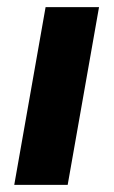

<svg xmlns="http://www.w3.org/2000/svg" viewBox="-20 -519 319 539"><path d="M20 0 108 -499H258L170 0Z"/></svg>

Font: DM Sans 20pt Black
Style: Italic
Weight: 900
Italic angle: -10°
Version: Version 4.004;gftools[0.9.30]